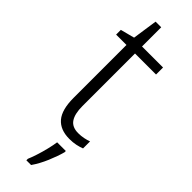

<svg xmlns="http://www.w3.org/2000/svg" viewBox="-295 -664 891 891"><g transform="rotate(45 150.5 -218.5)"><path d="M214 -38Q232 -38 249.5 -41.5Q267 -45 280 -50V-4Q265 2 246 6Q227 10 204 10Q144 10 113.5 -25.5Q83 -61 83 -139V-486H15V-517L84 -535L102 -658H139V-532H277V-486H139V-141Q139 -90 156.5 -64Q174 -38 214 -38ZM232 69Q223 103 205 145.5Q187 188 164 221H133V211Q140 195 149 167.5Q158 140 165 111Q172 82 175 61H232Z"/></g></svg>

Font: Noto Sans Khmer UI SemiCondensed Light
Style: Regular
Weight: 300
Width: 4
Designer: Danh Hong and the Monotype Design Team
Foundry: Monotype Imaging Inc.
Version: Version 2.002; ttfautohint (v1.8.4.7-5d5b)